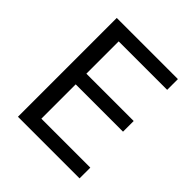

<svg xmlns="http://www.w3.org/2000/svg" viewBox="-178 -759 878 878"><g transform="rotate(45 261.5 -319.5)"><path d="M75.5 0V-639H157.5V0ZM100 0V-69.5H474V0ZM122.5 -291.5V-360.5H463.5V-291.5ZM99.5 -569.5V-639H471V-569.5Z"/></g></svg>

Font: Anek Gurmukhi Medium
Style: Regular
Weight: 400
Version: Version 1.003